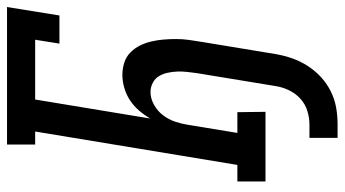

<svg xmlns="http://www.w3.org/2000/svg" viewBox="-237 -538 980 546"><g transform="rotate(-90 253.0 -265.0)"><path d="M134 205V125H172Q191 125 210.5 119Q230 113 245 99.5Q260 86 269 67.5Q278 49 281 30L318 -195Q320 -209 321.5 -223Q323 -237 322.5 -251Q322 -265 319 -278.5Q316 -292 309.5 -303Q303 -314 290.5 -320.5Q278 -327 264 -327Q246 -327 228 -317Q210 -307 198 -291Q186 -275 180 -257Q174 -239 171 -220L148 -80H207L208 0H10V-80H57L152 -655H115V-735H506L482 -586H402L413 -655H243L189 -328Q199 -345 212 -360Q225 -375 241 -385.5Q257 -396 276 -401.5Q295 -407 313 -407Q331 -407 348 -401.5Q365 -396 377 -384Q389 -372 396.5 -357Q404 -342 408 -325Q412 -308 413.5 -290Q415 -272 415 -254Q415 -236 412.5 -218Q410 -200 407 -182L372 30Q368 53 360 76Q352 99 338.5 120Q325 141 306.5 158Q288 175 265.5 186Q243 197 219.5 201Q196 205 172 205Z"/></g></svg>

Font: Iosevka Curly Slab Medium
Style: Italic
Weight: 500
Italic angle: -9°
Monospace: yes
Designer: Belleve Invis
Foundry: Belleve Invis
Version: Version 22.1.2; ttfautohint (v1.8.4)